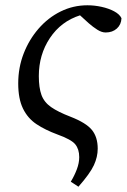

<svg xmlns="http://www.w3.org/2000/svg" viewBox="-20 -507 480 727"><path d="M248 181Q262 158 271 134Q280 110 280 88Q280 58 265 39.5Q250 21 197 2Q151 -15 118 -37Q85 -59 67 -96Q49 -133 49 -191Q49 -251 69.5 -304Q90 -357 126 -398.5Q162 -440 209.5 -463.5Q257 -487 311 -487Q338 -487 365 -481Q392 -475 412.5 -464Q433 -453 440 -438Q439 -414 422.5 -399Q406 -384 380 -384Q365 -384 348.5 -394.5Q332 -405 316 -419L283 -449Q211 -426 169 -363Q127 -300 127 -219Q127 -175 137 -147.5Q147 -120 173.5 -101.5Q200 -83 247 -65Q306 -42 328 -15Q350 12 350 56Q350 87 335.5 118.5Q321 150 277 200Z"/></svg>

Font: Source Serif Pro
Style: Italic
Weight: 400
Italic angle: -12°
Designer: Frank Grießhammer
Foundry: Adobe Systems Incorporated
Version: Version 3.001;hotconv 1.0.111;makeotfexe 2.5.65597